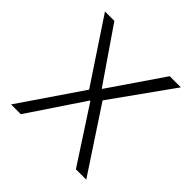

<svg xmlns="http://www.w3.org/2000/svg" viewBox="-135 -583 691 691"><g transform="rotate(45 210.5 -238.0)"><path d="M177.2 -236.3 18.6 -475.6H66.4L206.5 -271.5H208.5L348.1 -475.6H404.8L238.8 -243.2L398.9 0H346.2L209 -210.9H207L65.9 0H16.1Z"/></g></svg>

Font: DavidDev Light
Style: Regular
Weight: 300
Designer: David.dev
Foundry: David.dev
Version: Version 1.001;FEAKit 1.0